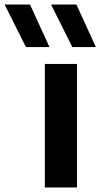

<svg xmlns="http://www.w3.org/2000/svg" viewBox="-122 -828 443 848"><path d="M76 0V-545.5H218V0ZM197.5 -620 103.5 -808H215.5L301.5 -620ZM-7.5 -620 -101.5 -808H10.5L96.5 -620Z"/></svg>

Font: Encode Sans Expanded Expanded SemiBold
Style: Regular
Weight: 600
Width: 7
Designer: Multiple Designers
Foundry: Impallari Type
Version: Version 3.000; ttfautohint (v1.8.3) -l 8 -r 50 -G 200 -x 14 